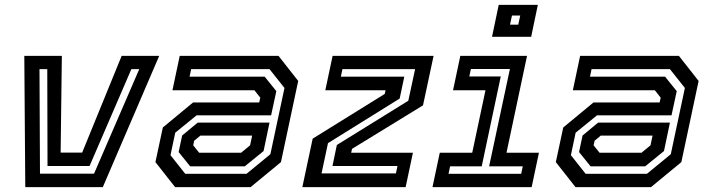

<svg xmlns="http://www.w3.org/2000/svg" viewBox="-20 -770 2914 790"><path d="M84 0 80 -540H234.5L229.5 -142H318L480.5 -540H635L403 0ZM144.5 -55.5H367L553 -485.5H520.5L348.5 -87H175.5L174.5 -485.5H142.5Z M700.5 0 619.5 -103 650 -245.5 774.5 -348.5H1046.5L1051 -368L1027 -398.5H689.5L719.5 -540H1126L1207 -437L1136 -103L1011 0ZM762.5 -85.5 715 -144.5 729.5 -212.5 793.5 -265.5H1089L1064.5 -148.5L987 -85.5ZM742 -55H994.5L1092.5 -135.5L1150.5 -408L1089 -485.5H766.5L760 -454.5H1069L1117 -395L1095.5 -295.5H789L701 -224L681.5 -131.5ZM799.5 -141.5H972L1009 -172L1017.5 -212H804.5L779 -191L775 -172Z M1303 -56.5H1609L1615.5 -87H1348L1366 -173.5L1660 -355.5L1688 -485.5H1389L1382.5 -454.5H1643.5L1624.5 -364.5L1329.5 -181ZM1224 0 1266.5 -199.5 1563 -383.5 1566.5 -398.5H1318.5L1348.5 -540H1764L1720.5 -336.5L1428.5 -157.5L1425 -141.5H1679L1649 0Z M2004.5 -618.5 2032 -750H2193L2165.5 -618.5ZM2078.5 -668.5H2112.5L2120.5 -706H2086.5ZM1759.5 0 1789.5 -141.5H1923L1977.5 -398.5H1844L1874 -540H2148.5L2064 -141.5H2197.5L2167.5 0ZM1825.5 -55H2124.5L2131 -85.5H1992.5L2078 -486H1917.5L1911 -455.5H2040.5L1962 -85.5H1832Z M2348 0 2267 -103 2297.5 -245.5 2422 -348.5H2694L2698.5 -368L2674.5 -398.5H2337L2367 -540H2773.5L2854.5 -437L2783.5 -103L2658.5 0ZM2410 -85.5 2362.5 -144.5 2377 -212.5 2441 -265.5H2736.5L2712 -148.5L2634.5 -85.5ZM2389.5 -55H2642L2740 -135.5L2798 -408L2736.5 -485.5H2414L2407.5 -454.5H2716.5L2764.5 -395L2743 -295.5H2436.5L2348.5 -224L2329 -131.5ZM2447 -141.5H2619.5L2656.5 -172L2665 -212H2452L2426.5 -191L2422.5 -172Z"/></svg>

Font: Tourney SemiBold
Style: Italic
Weight: 600
Italic angle: -12°
Version: Version 1.015